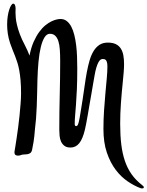

<svg xmlns="http://www.w3.org/2000/svg" viewBox="-20 -801 817 1064"><path d="M577.6 -564.9Q604.5 -564.9 621.8 -556.4Q639.2 -547.9 649.4 -532Q659.7 -516.1 663.6 -494.1Q667.5 -472.2 667.5 -445.8Q667.5 -423.8 665.3 -399.2Q663.1 -374.5 660.6 -348.1Q654.3 -287.6 650.1 -229Q646 -170.4 646 -114.3Q646 -51.3 652.1 -0.7Q658.2 49.8 672.1 90.8Q686 131.8 709 164.3Q731.9 196.8 765.6 223.1Q771 227.5 773.9 230.2Q776.9 232.9 776.9 236.8Q776.9 243.2 768.1 243.2Q763.2 243.2 757.3 241.2Q723.6 228.5 687.5 204.1Q651.4 179.7 621.6 140.6Q591.8 101.6 572.5 45.7Q553.2 -10.3 553.2 -86.4Q553.2 -138.2 556.6 -189Q560.1 -239.7 564.2 -284.9Q568.4 -330.1 571.8 -367.9Q575.2 -405.8 575.2 -432.6Q575.2 -447.3 572.8 -455.6Q570.3 -463.9 566.7 -468Q563 -472.2 558.1 -473.1Q553.2 -474.1 548.8 -474.1Q543 -474.1 537.1 -470.2Q531.2 -466.3 525.4 -455.6Q519.5 -444.8 513.9 -426.5Q508.3 -408.2 503.4 -378.9Q500 -360.8 495.8 -335.4Q491.7 -310.1 486.6 -281.2Q481.4 -252.4 476.3 -222.4Q471.2 -192.4 466.6 -165.5Q461.9 -138.7 457.8 -116.9Q453.6 -95.2 450.7 -83Q438.5 -31.2 419.2 -7.3Q399.9 16.6 370.6 16.6Q349.1 16.6 336.7 6.8Q324.2 -2.9 317.9 -17.6Q311.5 -32.2 310.1 -49.6Q308.6 -66.9 308.6 -82Q308.6 -180.2 311 -274.4Q313.5 -368.7 313.5 -463.4Q313.5 -498.5 311.5 -526.4Q309.6 -554.2 303.2 -573.5Q296.9 -592.8 285.6 -603.3Q274.4 -613.8 256.3 -613.8Q239.3 -613.8 226.8 -594Q214.4 -574.2 206.1 -540Q197.8 -505.9 193.4 -459.5Q189 -413.1 187.5 -359.9Q186.5 -323.2 185.8 -285.2Q185.1 -247.1 183.6 -211.2Q182.1 -175.3 179.7 -143.3Q177.2 -111.3 173.8 -85.9Q170.4 -42 165.8 -13.4Q161.1 15.1 157.7 29.8Q154.8 42.5 147.5 47.4Q140.1 52.2 131.1 53.7Q122.1 55.2 112.8 55.2Q103.5 55.2 96.7 58.1Q88.4 61.5 79.6 61.5Q71.3 61.5 65.7 57.6Q60.1 53.7 60.1 43.9Q60.1 40.5 60.5 38.1Q61.5 32.2 64.7 12.7Q67.9 -6.8 72 -34.4Q76.2 -62 80.6 -95.2Q85 -128.4 88.4 -162.1Q91.8 -195.8 94.2 -227.5Q96.7 -259.3 96.7 -283.7Q96.7 -324.2 94 -355.2Q91.3 -386.2 86.9 -410.4Q82.5 -434.6 76.4 -453.9Q70.3 -473.1 63.5 -490.5Q56.6 -507.8 49.6 -525.1Q42.5 -542.5 35.6 -563Q26.9 -589.4 23.2 -615Q19.5 -640.6 19.5 -664.6Q19.5 -689 22.7 -710.2Q25.9 -731.4 31 -747.1Q36.1 -762.7 42 -771.7Q47.9 -780.8 53.2 -780.8Q59.6 -780.8 63 -772.9Q66.4 -765.1 66.4 -753.9Q66.4 -750 66.2 -744.6Q65.9 -739.3 65.9 -731.9Q65.9 -719.7 67.4 -702.4Q68.8 -685.1 74.2 -662.4Q79.6 -639.6 89.8 -611.8Q100.1 -584 117.7 -550.8Q125.5 -536.1 131.8 -521.7Q138.2 -507.3 143.6 -493.2Q152.3 -537.6 166.7 -569.8Q181.2 -602.1 197.8 -624.5Q214.4 -647 231.9 -661.1Q249.5 -675.3 265.6 -682.9Q281.7 -690.4 294.4 -693.1Q307.1 -695.8 314.5 -695.8Q335 -695.8 349.6 -684.6Q364.3 -673.3 374.8 -653.6Q385.3 -633.8 391.8 -607.2Q398.4 -580.6 402.1 -550Q405.8 -519.5 407 -486.6Q408.2 -453.6 408.2 -421.4Q408.2 -354.5 406 -305.9Q403.8 -257.3 401.1 -221.4Q398.4 -185.5 396.2 -159.9Q394 -134.3 394 -113.3Q394 -107.9 396.2 -105Q398.4 -102.1 401.4 -102.1Q406.2 -102.1 409.7 -106.4Q413.1 -110.8 416.7 -125.7Q420.4 -140.6 425 -169.4Q429.7 -198.2 437.5 -247.1Q443.8 -287.6 449.2 -326.7Q454.6 -365.7 461.2 -401.1Q467.8 -436.5 476.6 -466.6Q485.4 -496.6 498.8 -518.3Q512.2 -540 531.2 -552.5Q550.3 -564.9 577.6 -564.9Z"/></svg>

Font: Engagement
Style: Regular
Weight: 400
Designer: Astigmatic (AOETI)
Foundry: Astigmatic (AOETI)
Version: Version 1.000